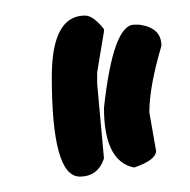

<svg xmlns="http://www.w3.org/2000/svg" viewBox="-20 -859 246 248"><path d="M89.8 -838.9Q100.6 -838.9 114.3 -821.3V-818.4L105.5 -765.6V-751L114.3 -654.3Q106.4 -630.9 83 -630.9Q46.9 -630.9 46.9 -759.8Q46.9 -838.9 89.8 -838.9ZM160.2 -827.1Q188.5 -823.2 188.5 -799.8Q172.9 -747.1 172.9 -713.9L181.6 -664.1Q181.6 -652.3 153.3 -642.6Q114.3 -650.4 114.3 -719.7Q126 -827.1 153.3 -827.1Z"/></svg>

Font: Sue Ellen Francisco
Style: Regular
Weight: 400
Designer: Kimberly Geswein
Foundry: Kimberly Geswein
Version: Version 1.002 2007